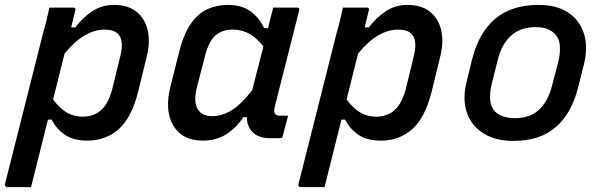

<svg xmlns="http://www.w3.org/2000/svg" viewBox="-47 -565 2467 785"><path d="M155 -534H253Q258 -534 260.5 -530.5Q263 -527 261 -523Q253 -489 244 -453H261Q292 -494 331 -519.5Q370 -545 419 -545Q476 -545 511 -517Q546 -489 557 -440.5Q568 -392 552 -330L519 -195Q492 -84 438.5 -37Q385 10 311 10Q254 10 219 -13.5Q184 -37 164 -76H149Q132 -7 114.5 62Q97 131 80 200H-18Q-22 200 -25 196.5Q-28 193 -27 189Q12 34 51.5 -122Q91 -278 130 -433Q138 -460 144 -485Q150 -510 155 -534ZM379 -444Q341 -444 300.5 -421Q260 -398 217 -346Q205 -299 193.5 -252Q182 -205 170 -158Q199 -120 227.5 -104Q256 -88 292 -88Q336 -88 366 -114.5Q396 -141 412 -201L445 -336Q461 -401 435 -427Q418 -444 379 -444Z M885 -545Q938 -545 974 -521Q1010 -497 1033 -450H1049Q1053 -468 1058 -487.5Q1063 -507 1070 -534H1167Q1179 -534 1176 -522Q1151 -423 1125 -320.5Q1099 -218 1076 -127Q1067 -92 1098 -92H1131Q1126 -72 1120 -50.5Q1114 -29 1109 -9Q1108 0 1098 0H1058Q1012 0 987.5 -23Q963 -46 962 -86H948Q917 -40 876.5 -15Q836 10 782 10Q699 10 662 -51Q625 -112 650 -212L686 -355Q705 -429 735 -470.5Q765 -512 803 -528.5Q841 -545 885 -545ZM770 -108Q787 -90 820 -90Q860 -90 899 -113.5Q938 -137 984 -196Q996 -241 1007 -285.5Q1018 -330 1030 -375Q1005 -408 974 -426Q943 -444 905 -444Q862 -444 834.5 -420.5Q807 -397 792 -339L758 -208Q740 -137 770 -108Z M1355 -534H1453Q1458 -534 1460.5 -530.5Q1463 -527 1461 -523Q1453 -489 1444 -453H1461Q1492 -494 1531 -519.5Q1570 -545 1619 -545Q1676 -545 1711 -517Q1746 -489 1757 -440.5Q1768 -392 1752 -330L1719 -195Q1692 -84 1638.5 -37Q1585 10 1511 10Q1454 10 1419 -13.5Q1384 -37 1364 -76H1349Q1332 -7 1314.5 62Q1297 131 1280 200H1182Q1178 200 1175 196.5Q1172 193 1173 189Q1212 34 1251.5 -122Q1291 -278 1330 -433Q1338 -460 1344 -485Q1350 -510 1355 -534ZM1579 -444Q1541 -444 1500.5 -421Q1460 -398 1417 -346Q1405 -299 1393.5 -252Q1382 -205 1370 -158Q1399 -120 1427.5 -104Q1456 -88 1492 -88Q1536 -88 1566 -114.5Q1596 -141 1612 -201L1645 -336Q1661 -401 1635 -427Q1618 -444 1579 -444Z M2156 -545Q2227 -545 2274 -515Q2321 -485 2339.5 -430.5Q2358 -376 2341 -304L2318 -213Q2292 -104 2227 -46.5Q2162 11 2052 11Q1978 11 1929 -20Q1880 -51 1861.5 -105.5Q1843 -160 1861 -231L1883 -322Q1911 -432 1978 -488.5Q2045 -545 2156 -545ZM2143 -454Q2082 -454 2043.5 -420Q2005 -386 1989 -324L1963 -220Q1955 -188 1957 -158Q1959 -128 1978 -108Q1990 -96 2010.5 -89Q2031 -82 2059 -82Q2120 -82 2156.5 -116Q2193 -150 2209 -211L2236 -314Q2244 -346 2242 -377.5Q2240 -409 2220 -428Q2208 -440 2189.5 -447Q2171 -454 2143 -454Z"/></svg>

Font: Recursive Mn Lnr St Med
Style: Italic
Weight: 500
Italic angle: -15°
Monospace: yes
Version: Version 1.079;hotconv 1.0.112;makeotfexe 2.5.65598; ttfautoh